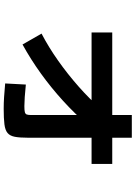

<svg xmlns="http://www.w3.org/2000/svg" viewBox="133 -820 734 1040"><g transform="rotate(90 500.0 -300.0)"><path d="M162 -158Q235 -196 308 -247.5Q381 -299 449 -359Q517 -419 574 -484L662 -414Q597 -339 525.5 -274Q454 -209 377.5 -154Q301 -99 221 -55ZM569 47Q539 47 507 45Q475 43 432 39L438 -73Q476 -69 506 -67Q536 -65 555 -65Q577 -65 587 -67.5Q597 -70 600 -77.5Q603 -85 603 -101V-647H726V-84Q726 -40 721 -13.5Q716 13 700.5 26Q685 39 653.5 43Q622 47 569 47ZM156 -429V-541H868V-429Z"/></g></svg>

Font: M PLUS 1 Code
Style: Regular
Weight: 400
Designer: Coji Morishita
Foundry: UNDERFOREST DESIGN
Version: Version 1.005